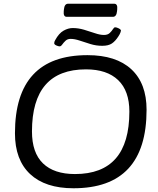

<svg xmlns="http://www.w3.org/2000/svg" viewBox="-20 -1001 844 1027"><path d="M373 6Q222 6 141 -70Q60 -146 60 -288Q60 -706 448 -706Q601 -706 682.5 -630.5Q764 -555 764 -414Q764 6 373 6ZM381 -70Q672 -70 672 -404Q672 -515 612 -572.5Q552 -630 440 -630Q151 -630 151 -298Q151 -184 210 -127Q269 -70 381 -70ZM299 -753Q292 -753 281 -758Q270 -763 270 -770Q270 -778 275 -786Q295 -823 320 -837Q345 -851 369 -851Q399 -851 429.5 -842Q460 -833 487.5 -823.5Q515 -814 536 -814Q556 -814 567 -824.5Q578 -835 584 -845Q590 -855 596 -855Q604 -855 615.5 -849Q627 -843 627 -837Q627 -835 624 -826.5Q621 -818 613 -806Q597 -781 578.5 -768.5Q560 -756 527 -756Q494 -756 463.5 -765.5Q433 -775 406 -784Q379 -793 358 -793Q341 -793 330.5 -783Q320 -773 313 -763Q306 -753 299 -753ZM337 -911Q318 -911 321 -941L322 -951Q325 -981 344 -981H591Q610 -981 607 -951L606 -941Q603 -911 584 -911Z"/></svg>

Font: Asap Semi Expanded Semi Expanded Regular
Style: Italic
Weight: 400
Width: 6
Italic angle: -6°
Designer: Pablo Cosgaya
Foundry: Omnibus-Type
Version: Version 3.001; ttfautohint (v1.8.4.7-5d5b)